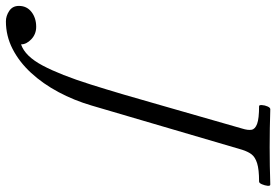

<svg xmlns="http://www.w3.org/2000/svg" viewBox="-338 -548 913 634"><g transform="rotate(90 118.0 -231.5)"><path d="M-128 205Q-146 205 -162.5 194Q-179 183 -179 162Q-179 136 -159 120.5Q-139 105 -110 105Q-86 105 -69 121Q-52 137 -52 155Q-13 142 18 83.5Q49 25 80.5 -75Q112 -175 150 -310L226 -575Q232 -594 230 -606Q228 -618 210.5 -624.5Q193 -631 152 -631Q148 -631 148.5 -640.5Q149 -650 153 -659Q157 -668 162 -668Q194 -667 225 -666.5Q256 -666 287 -666Q318 -666 349 -666.5Q380 -667 411 -668Q416 -668 415 -659Q414 -650 410 -640.5Q406 -631 401 -631Q361 -631 340.5 -624.5Q320 -618 311 -606Q302 -594 296 -575L150 -78Q133 -20 105.5 31.5Q78 83 42 122Q6 161 -37 183Q-80 205 -128 205Z"/></g></svg>

Font: Junicode VF
Style: Italic
Weight: 400
Italic angle: -11°
Designer: Peter S. Baker
Version: Version 2.209